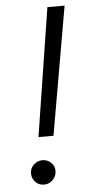

<svg xmlns="http://www.w3.org/2000/svg" viewBox="-53 -759 379 797"><g transform="rotate(-5 136.5 -360.5)"><path d="M247.5 -727.3 154.5 -193.2H92L175.8 -727.3ZM98 5.3Q76.3 5.3 62.1 -9.6Q47.9 -24.5 47.9 -45.8Q47.9 -67.1 63.6 -81.7Q79.2 -96.2 100.1 -96.2Q121.1 -96.2 136 -81.5Q150.9 -66.8 150.2 -45.8Q149.5 -24.5 134.2 -9.6Q119 5.3 98 5.3Z"/></g></svg>

Font: Inter UI Light
Style: Italic
Weight: 300
Italic angle: 9.39999°
Designer: Rasmus Andersson
Foundry: rsms
Version: 3.2;8d6f07862